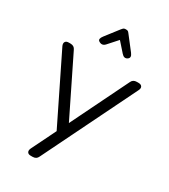

<svg xmlns="http://www.w3.org/2000/svg" viewBox="-228 -1065 1031 1171"><g transform="rotate(30 287.0 -479.0)"><path d="M360.8 -818.8 303.2 -883.8 244.1 -817.9Q224.1 -796.4 199.2 -813Q183.6 -823.7 204.1 -850.1L272.9 -939Q274.4 -940.9 277.1 -944.1Q279.8 -947.3 281 -948.5Q282.2 -949.7 284.2 -951.9Q286.1 -954.1 287.6 -954.8Q289.1 -955.6 291.5 -956.5Q293.9 -957.5 296.9 -957.8Q299.8 -958 303.2 -958Q308.1 -958 311.5 -957.5Q314.9 -957 317.6 -955.1Q320.3 -953.1 321.8 -951.7Q323.2 -950.2 326.7 -945.8Q330.1 -941.4 332 -939L400.9 -850.1Q421.4 -823.7 400.9 -810.1Q380.4 -796.4 360.8 -818.8ZM198.2 0H185.1Q167.5 0 161.4 -10.7Q155.3 -21.5 163.1 -38.1L247.1 -209L18.1 -675.8Q10.7 -692.4 17.1 -703.1Q23.4 -713.9 42 -713.9H53.2Q80.1 -713.9 89.8 -690.9L287.1 -289.1L483.9 -690.9Q493.7 -713.9 521 -713.9H532.2Q550.8 -713.9 557.1 -703.1Q563.5 -692.4 555.2 -675.8L234.9 -22.9Q225.1 0 198.2 0Z"/></g></svg>

Font: Arcon Rounded-
Style: Regular
Weight: 400
Designer: M. Zarth
Foundry: martin zarth - visuelle & digitale kommunikation
Version: Version 1.110;PS 001.110;hotconv 1.0.70;makeotf.lib2.5.58329